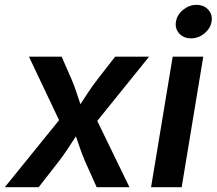

<svg xmlns="http://www.w3.org/2000/svg" viewBox="-42 -783 906 803"><path d="M-22 0 205.1 -280.3 79.1 -545.9H215.8L256.3 -453.6Q268.1 -426.3 276.9 -399.4Q285.6 -372.6 294.4 -347.2Q311 -372.6 328.6 -399.4Q346.2 -426.3 367.7 -453.6L439.5 -545.9H581.5L364.7 -277.3L499.5 0H362.3L313.5 -108.9Q302.2 -135.7 293 -161.9Q283.7 -188 275.4 -212.9Q259.3 -188 242.2 -161.9Q225.1 -135.7 204.6 -108.9L119.6 0Z M589.8 0 680.2 -545.9H808.1L717.8 0ZM756.8 -622.6Q726.1 -622.6 707.5 -643.1Q689 -663.6 693.8 -692.4Q698.7 -721.7 724.1 -742.2Q749.5 -762.7 779.8 -762.7Q810.5 -762.7 829.1 -742.2Q847.7 -721.7 842.8 -692.4Q837.9 -663.6 812.7 -643.1Q787.6 -622.6 756.8 -622.6Z"/></svg>

Font: Inter Semi Bold
Style: Italic
Weight: 600
Italic angle: -9.39999°
Designer: Rasmus Andersson
Foundry: rsms
Version: Version 4.000;git-3c8e0fc